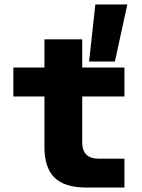

<svg xmlns="http://www.w3.org/2000/svg" viewBox="-20 -844 640 864"><path d="M381 -567 409 -824H553L497 -567ZM370 0Q271 0 225.5 -44.5Q180 -89 180 -182V-410H40V-540H180V-667H350V-540H540V-410H350V-204Q350 -130 424 -130H540V0Z"/></svg>

Font: Geist Mono Black
Style: Regular
Weight: 900
Monospace: yes
Designer: Basement.studio, Andrés Briganti, Mateo Zaragoza
Foundry: Basement.studio, Vercel, Andrés Briganti, Guido Ferreyra, Mateo Zaragoza
Version: Version 1.500; ttfautohint (v1.8.4.7-5d5b)